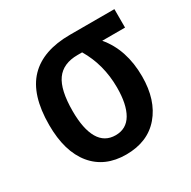

<svg xmlns="http://www.w3.org/2000/svg" viewBox="-129 -667 799 802"><g transform="rotate(-30 270.5 -265.5)"><path d="M260 10Q157 10 99.5 -60Q42 -130 42 -258Q42 -403 108.5 -472Q175 -541 306 -541H520V-452H410Q480 -369 480 -240Q480 -126 422 -58Q364 10 260 10ZM262 -82Q314 -82 340 -126.5Q366 -171 366 -252Q366 -363 313 -452H291Q221 -452 188.5 -406.5Q156 -361 156 -259Q156 -173 182.5 -127.5Q209 -82 262 -82Z"/></g></svg>

Font: Noto Sans Display Medium Narrow
Style: Regular
Weight: 500
Width: 4
Designer: Monotype Design team
Foundry: Monotype Imaging Inc.
Version: Version 1.000